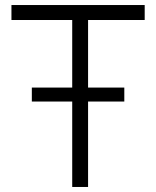

<svg xmlns="http://www.w3.org/2000/svg" viewBox="-20 -743 620 763"><path d="M474 -395V-339.5H106.5V-395ZM25.5 -663.5V-723H555V-663.5H330V0H267V-663.5Z"/></svg>

Font: Public Sans Thin ExtraLight
Style: Regular
Weight: 250
Version: Version 1.007